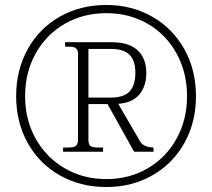

<svg xmlns="http://www.w3.org/2000/svg" viewBox="-20 -743 855 773"><path d="M769 -356Q769 -251 722.5 -167.5Q676 -84 593.5 -37Q511 10 408 10Q304 10 221 -37Q138 -84 91.5 -167.5Q45 -251 45 -356Q45 -461 91.5 -545Q138 -629 221 -676Q304 -723 408 -723Q511 -723 593.5 -675.5Q676 -628 722.5 -544.5Q769 -461 769 -356ZM733 -356Q733 -451 691 -527.5Q649 -604 575 -647Q501 -690 408 -690Q315 -690 240.5 -647Q166 -604 123.5 -527.5Q81 -451 81 -356Q81 -261 123.5 -185Q166 -109 240.5 -65.5Q315 -22 408 -22Q501 -22 575 -65.5Q649 -109 691 -185Q733 -261 733 -356ZM598 -149V-132H520L413 -324H336V-181Q336 -163 343.5 -156Q351 -149 375 -149H395V-132H234V-149H254Q278 -149 286 -156Q294 -163 294 -181V-527Q294 -555 263 -555H242V-573H431Q499 -573 534 -540.5Q569 -508 569 -450Q569 -395 540.5 -362Q512 -329 456 -325L544 -174Q556 -151 598 -149ZM336 -350H425Q478 -350 501.5 -374.5Q525 -399 525 -450Q525 -499 501.5 -522.5Q478 -546 425 -546H336Z"/></svg>

Font: Taviraj ExtraLight
Style: Regular
Weight: 275
Designer: Katatrad Team
Foundry: CadsonDemak
Version: Version 1.001